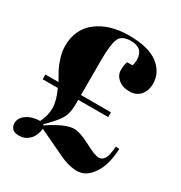

<svg xmlns="http://www.w3.org/2000/svg" viewBox="-171 -835 923 977"><g transform="rotate(30 290.5 -346.0)"><path d="M36 -298V-326H113Q93 -360 82.5 -380Q72 -400 61 -435Q50 -470 50 -503Q50 -602 121.5 -656.5Q193 -711 307 -711Q421 -711 477.5 -668Q534 -625 534 -558Q534 -518 511.5 -491.5Q489 -465 448 -465Q407 -465 382 -486.5Q357 -508 357 -537.5Q357 -567 365 -588H396Q402 -604 402 -622Q402 -692 329 -692Q274 -692 259.5 -656.5Q245 -621 245 -530V-326H421V-298H245V-268Q245 -217 225 -184.5Q205 -152 153 -101L156 -96Q251 -160 302 -160Q337 -160 398 -127.5Q459 -95 480.5 -95Q502 -95 514 -114.5Q526 -134 530 -187L551 -186Q547 -90 509.5 -35.5Q472 19 421 19Q370 19 315 -8L163 -80Q157 -35 132.5 -12Q108 11 77 11Q46 11 34.5 -2Q23 -15 23 -33Q23 -64 53.5 -85.5Q84 -107 131 -108Q153 -151 153 -194.5Q153 -238 125 -298Z"/></g></svg>

Font: Abril Fatface
Style: Regular
Weight: 400
Designer: Veronika Burian, Jos Scaglione
Foundry: TypeTogether
Version: Version 1.001